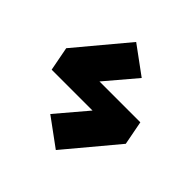

<svg xmlns="http://www.w3.org/2000/svg" viewBox="-177 -750 980 980"><g transform="rotate(45 313.0 -260.0)"><path d="M273 -325H568L593 -195L363 80L213 -30L353 -195H58L33 -325L263 -600L413 -490Z"/></g></svg>

Font: M PLUS 1p Black
Style: Regular
Weight: 900
Version: Version 1.061